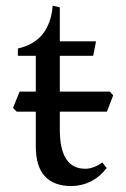

<svg xmlns="http://www.w3.org/2000/svg" viewBox="-20 -625 431 655"><path d="M224.6 9.8Q102.1 9.8 102.1 -125.5V-434.6H41V-459.5Q149.9 -483.9 159.7 -605.5L184.1 -600.1V-483.9H307.6L297.9 -434.6H184.1V-182.6Q184.1 -49.3 271 -49.3Q298.8 -49.3 329.1 -70.8L343.8 -51.8Q298.3 7.8 224.6 9.8ZM344.7 -244.1H37.1L24.4 -256.8L46.9 -312.5H354.5L366.2 -299.8Z"/></svg>

Font: Almanac
Style: Regular
Weight: 400
Designer: Eden's Almanac
Version: Version 3.501;March 28, 2021;FontCreator 13.0.0.2683 64-bit